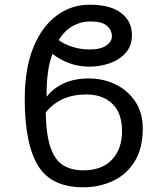

<svg xmlns="http://www.w3.org/2000/svg" viewBox="-20 -785 681 815"><path d="M333 10Q197 10 141 -82.5Q85 -175 85 -365Q85 -492 120.5 -581Q156 -670 218.5 -717.5Q281 -765 361 -765Q448 -765 494 -730Q540 -695 540 -636Q540 -590 513 -560Q486 -530 444.5 -516Q403 -502 359 -502Q315 -502 275 -516.5Q235 -531 203 -556Q189 -521 183 -474.5Q177 -428 178 -374Q204 -409 249.5 -430.5Q295 -452 357 -452Q419 -452 471 -426.5Q523 -401 554.5 -353.5Q586 -306 586 -240Q586 -154 551 -98.5Q516 -43 458.5 -16.5Q401 10 333 10ZM358 -575Q408 -575 431.5 -592Q455 -609 455 -631Q455 -657 434 -675.5Q413 -694 363 -694Q323 -694 288 -674Q253 -654 229 -615Q252 -597 288 -586Q324 -575 358 -575ZM333 -62Q413 -62 455.5 -107.5Q498 -153 498 -228Q498 -305 457 -344.5Q416 -384 347 -384Q287 -384 243.5 -363Q200 -342 174 -307Q176 -211 195 -157.5Q214 -104 249 -83Q284 -62 333 -62Z"/></svg>

Font: RS Noto Sans
Style: Regular
Weight: 400
Designer: Monotype Design Team
Foundry: Monotype Imaging Inc.
Version: Version 3.10